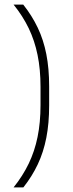

<svg xmlns="http://www.w3.org/2000/svg" viewBox="-20 -695 316 834"><path d="M156 -317.5Q156 -394 143.2 -456.2Q130.5 -518.5 104.8 -572Q79 -625.5 39 -675H81Q119 -627 144 -574.5Q169 -522 181.2 -459.8Q193.5 -397.5 193.5 -319.5V-237Q193.5 -159 181.2 -96.5Q169 -34 144.2 18.5Q119.5 71 81.5 119H39Q79 69 104.8 15.5Q130.5 -38 143.2 -100.2Q156 -162.5 156 -239Z"/></svg>

Font: Anek Bangla
Style: Extra-light
Weight: 200
Designer: Sulekha Rajkumar (Bangla), Yesha Goshar (Latin)
Foundry: Ek Type
Version: Version 1.002;March 21, 2022;FontCreator 13.0.0.2683 64-bit